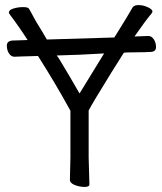

<svg xmlns="http://www.w3.org/2000/svg" viewBox="-20 -729 640 758"><path d="M391 -518 294 -513 204 -510Q208 -504 212 -499Q254 -430 294 -360Q350 -451 391 -518ZM511 -585Q534 -586 566 -587Q578 -587 587 -574Q596 -561 596 -543Q596 -525 575 -524L552 -523L484 -522L469 -521Q421 -446 360 -345Q339 -310 330 -293V-107L333 -1Q333 9 314 9Q295 9 275.5 1.5Q256 -6 256 -19L258 -108V-292Q197 -403 130 -508L62 -506L38 -505H37Q24 -505 15.5 -518Q7 -531 7 -549Q7 -567 29 -569L62 -570L89 -571Q71 -599 52 -626Q31 -656 23 -666Q15 -676 15 -679Q15 -690 33.5 -695.5Q52 -701 71 -701Q90 -701 94 -695Q102 -682 111 -664.5Q120 -647 145 -607Q154 -592 165 -573L431 -581Q434 -586 437 -590Q490 -675 503 -699Q509 -709 527 -709Q545 -709 563.5 -700.5Q582 -692 582 -683Q582 -682 580 -678Q551 -643 511 -585Z"/></svg>

Font: QiushuiShotai Bright
Style: Regular
Weight: 400
Designer: Christian Thalmann (Catharsis Fonts)
Version: Version 1.250;